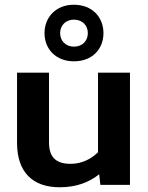

<svg xmlns="http://www.w3.org/2000/svg" viewBox="-20 -781 627 811"><path d="M292 -522C370 -522 417 -574 417 -641C417 -708 370 -761 292 -761C216 -761 168 -708 168 -641C168 -574 216 -522 292 -522ZM292 -584C257 -584 234 -609 234 -641C234 -673 257 -698 292 -698C329 -698 351 -673 351 -641C351 -609 329 -584 292 -584ZM232 10C306 10 359 -13 399 -45L404 0H529V-474H394V-138C366 -110 326 -89 279 -89C217 -89 187 -116 187 -180V-474H52V-177C52 -54 118 10 232 10Z"/></svg>

Font: Kanit Medium
Style: Regular
Weight: 500
Designer: Katatrad Team
Foundry: CadsonDemak
Version: Version 1.000;PS 001.000;hotconv 1.0.88;makeotf.lib2.5.64775